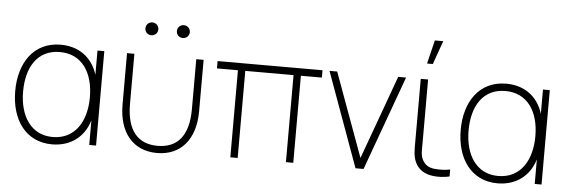

<svg xmlns="http://www.w3.org/2000/svg" viewBox="-50 -922 3243 1094"><g transform="rotate(5 1572.0 -375.0)"><path d="M275 15C379.5 15 457.5 -42.5 487 -140.5V0H526V-540H487V-401C457.5 -497.5 381 -555 276 -555C121 -555 40 -430 40 -270C40 -109 122 15 275 15ZM275 -27C150 -27 85 -132 85 -271C85 -409 146 -513 275 -513C401 -513 467 -412 467 -271C467 -132 402 -27 275 -27Z M965 -653.5C985.5 -653.5 1002 -669.5 1002 -690C1002 -711 985.5 -727 965 -727C944 -727 928 -711 928 -690C928 -669.5 944 -653.5 965 -653.5ZM785 -653.5C805.5 -653.5 822 -669.5 822 -690C822 -711 805.5 -727 785 -727C764 -727 748 -711 748 -690C748 -669.5 764 -653.5 785 -653.5ZM656 -246C656 -86 738 12 875 12C1012 12 1094 -86 1094 -246V-540H1052V-254C1052 -100 987 -29 875 -29C763 -29 698 -100 698 -254V-540H656Z M1294 0H1336V-498H1612V0H1654V-498H1774V-540H1174V-498H1294Z M2010 0H2056L2252 -540H2207L2033 -61L1858 -540H1814Z M2397 -765 2364 -630H2397L2445 -765ZM2453 5C2482 9 2516 7 2548 0V-40C2521 -34 2488 -33 2458 -36C2426 -40 2404 -52 2389 -81C2375 -109 2378 -132 2378 -179V-540H2336V-179C2336 -132 2335 -98 2351 -63C2370 -22 2406 -1 2453 5Z M2823 15C2927.5 15 3005.5 -42.5 3035 -140.5V0H3074V-540H3035V-401C3005.5 -497.5 2929 -555 2824 -555C2669 -555 2588 -430 2588 -270C2588 -109 2670 15 2823 15ZM2823 -27C2698 -27 2633 -132 2633 -271C2633 -409 2694 -513 2823 -513C2949 -513 3015 -412 3015 -271C3015 -132 2950 -27 2823 -27Z"/></g></svg>

Font: Hauora ExtraLight
Style: Regular
Weight: 200
Designer: Mikhail Sharanda
Foundry: WCYS & Co.
Version: Version 1.010